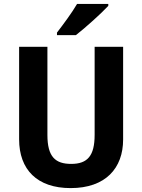

<svg xmlns="http://www.w3.org/2000/svg" viewBox="-20 -954 728 984"><path d="M535 -924V-934H375C349 -889 305 -830 272 -787V-774H369C418 -812 501 -887 535 -924ZM611 -239V-714H465V-263C465 -156 429 -114 345 -114C264 -114 223 -150 223 -262V-714H78V-240C78 -85 170 10 342 10C521 10 611 -92 611 -239Z"/></svg>

Font: Noto Sans Gurmukhi SemiCondensed
Style: Bold
Weight: 700
Width: 4
Designer: Jelle Bosma - Monotype Design Team
Foundry: Monotype Imaging Inc.
Version: Version 2.004